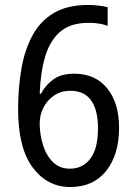

<svg xmlns="http://www.w3.org/2000/svg" viewBox="-20 -744 540 774"><path d="M263 10Q171 10 112 -68.5Q53 -147 53 -304Q53 -389 66 -465Q79 -541 110 -599.5Q141 -658 196 -691Q251 -724 335 -724Q354 -724 376.5 -721.5Q399 -719 414 -715V-640Q381 -652 338 -652Q264 -652 222.5 -616Q181 -580 162 -515.5Q143 -451 140 -366H145Q164 -402 196 -424.5Q228 -447 279 -447Q364 -447 412 -388Q460 -329 460 -229Q460 -120 408 -55Q356 10 263 10ZM262 -64Q313 -64 344 -104Q375 -144 375 -228Q375 -300 347.5 -339Q320 -378 264 -378Q226 -378 198 -359Q170 -340 155 -310Q140 -280 140 -247Q140 -203 153 -160.5Q166 -118 193 -91Q220 -64 262 -64Z"/></svg>

Font: Noto Sans Gurmukhi SemiCondensed
Style: Regular
Weight: 400
Width: 4
Designer: Jelle Bosma - Monotype Design Team
Foundry: Monotype Imaging Inc.
Version: Version 2.004; ttfautohint (v1.8.4.7-5d5b)